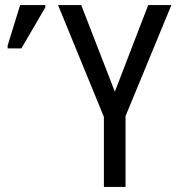

<svg xmlns="http://www.w3.org/2000/svg" viewBox="-20 -734 693 754"><path d="M431 -374 299 -714H208L388 -275V0H473V-278L653 -714H562ZM10 -544H64L158 -705V-714H59L10 -555Z"/></svg>

Font: Noto Sans Condensed
Style: Regular
Weight: 400
Width: 3
Designer: Monotype Design Team
Foundry: Monotype Imaging Inc.
Version: Version 2.013